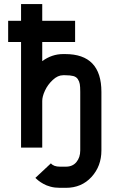

<svg xmlns="http://www.w3.org/2000/svg" viewBox="-20 -715 565 930"><path d="M368.7 -270Q368.7 -294.4 366.5 -307.6Q364.3 -320.8 356.9 -331.8Q349.6 -342.8 335 -346.7Q320.3 -350.6 295.9 -350.6H285.6Q259.8 -350.6 235.4 -327.6Q210.9 -304.7 197.8 -276.1Q184.6 -247.6 184.6 -226.1V0H82V-511.7H19.5V-614.3H82V-695.3H184.6V-614.3H343.8V-511.7H184.6V-418.9Q231.4 -453.1 285.6 -453.1H295.9Q471.2 -453.1 471.2 -270V13.7Q471.2 89.8 423.1 142.3Q375 194.8 299.3 194.8H270.5Q258.3 194.8 246.3 193.4Q234.4 191.9 224.6 189.2Q214.8 186.5 206.1 183.1Q197.3 179.7 190.2 175.5Q183.1 171.4 177.2 167.7Q171.4 164.1 166.7 160.2Q162.1 156.2 159.2 153.8Q156.2 151.4 153.8 148.9L151.4 146.5L226.6 76.2Q239.7 92.3 270.5 92.3H299.3Q332 92.3 350.3 69.8Q368.7 47.4 368.7 13.7Z"/></svg>

Font: Anka/Coder Condensed
Style: Bold
Weight: 700
Width: 4
Monospace: yes
Version: Version 001.100